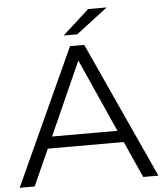

<svg xmlns="http://www.w3.org/2000/svg" viewBox="-59 -932 834 983"><g transform="rotate(-5 358.5 -440.5)"><path d="M553 -187H163L79 0H2L322 -700H395L715 0H637ZM526 -247 358 -623 190 -247ZM431 -881H526L364 -757H294Z"/></g></svg>

Font: APTA Sans Regular
Style: Regular
Weight: 400
Version: Version 7.200